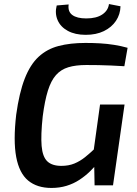

<svg xmlns="http://www.w3.org/2000/svg" viewBox="-20 -915 677 948"><path d="M402 -703Q439 -703 474 -701Q509 -699 543.5 -693.5Q578 -688 610 -679L594 -588Q561 -590 529 -591.5Q497 -593 466 -593.5Q435 -594 406 -594Q354 -594 317.5 -583Q281 -572 256.5 -544.5Q232 -517 216.5 -467.5Q201 -418 191 -341Q181 -248 185.5 -194.5Q190 -141 213.5 -118.5Q237 -96 283 -96Q319 -96 347 -107.5Q375 -119 400 -139Q425 -159 452 -185L469 -118Q449 -93 425 -69.5Q401 -46 372 -27Q343 -8 308.5 2.5Q274 13 234 13Q163 13 119 -23.5Q75 -60 60 -140Q45 -220 60 -349Q75 -457 102 -526.5Q129 -596 170.5 -634.5Q212 -673 269.5 -688Q327 -703 402 -703ZM595 -399 538 0H447L445 -108L437 -133L474 -399ZM518 -895 575 -884Q574 -844 552.5 -812Q531 -780 493 -761.5Q455 -743 403 -743Q351 -743 315 -762.5Q279 -782 264.5 -815.5Q250 -849 260 -888L319 -893Q314 -858 337 -841Q360 -824 406 -824Q456 -824 485 -843.5Q514 -863 518 -895Z"/></svg>

Font: Exo 2 SemiBold
Style: Italic
Weight: 600
Italic angle: -8°
Designer: Natanael Gama
Foundry: Natanael Gama
Version: Version 2.010